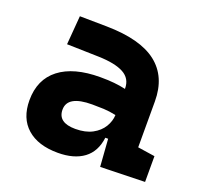

<svg xmlns="http://www.w3.org/2000/svg" viewBox="-99 -632 784 752"><g transform="rotate(20 293.0 -256.0)"><path d="M388.2 4.9 379.9 -109.4H368.2Q360.8 -49.8 320.6 -20Q280.3 9.8 212.9 9.8Q130.4 9.8 84.5 -30.8Q38.6 -71.3 38.6 -146Q38.6 -232.9 98.6 -279.3Q158.7 -325.7 269 -325.7Q301.3 -325.7 326.4 -323.2Q351.6 -320.8 375 -315.4V-316.9Q375 -358.4 339.6 -377.7Q304.2 -397 234.4 -398.9L102.1 -402.3L111.8 -522.5L224.6 -521Q365.2 -519 433.6 -465.6Q502 -412.1 502 -309.6V-118.2L573.7 -107.4V0ZM375 -206.5Q346.7 -212.4 323.7 -213.4Q300.8 -214.4 275.4 -214.4Q172.9 -214.4 172.9 -155.8Q172.9 -101.6 245.6 -101.6Q287.6 -101.6 316.2 -116.9Q344.7 -132.3 359.4 -156.5Q374 -180.7 375 -206.5Z"/></g></svg>

Font: Cascadia Code NF
Style: Bold
Weight: 700
Monospace: yes
Designer: Aaron Bell
Foundry: Saja Typeworks
Version: Version 2404.023; ttfautohint (v1.8.4)